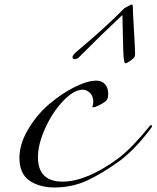

<svg xmlns="http://www.w3.org/2000/svg" viewBox="-20 -808 693 850"><path d="M562 -788Q568 -788 568 -780Q568 -758 573 -675Q578 -592 578 -568Q578 -559 574 -553.5Q570 -548 557 -539Q542 -528 535 -528Q528 -528 526 -576Q525 -598 524.5 -628.5Q524 -659 523 -693.5Q522 -728 522 -740H520Q444 -669 331 -556Q321 -546 310 -546Q301 -546 301 -556Q301 -564 321 -581Q450 -689 530 -771Q532 -773 548 -781Q550 -782 553 -783.5Q556 -785 558.5 -786.5Q561 -788 562 -788ZM513 -98Q433 -40 366 -9Q299 22 221 22Q155 22 110.5 -8.5Q66 -39 66 -109Q66 -170 104 -234.5Q142 -299 196 -345.5Q250 -392 308 -421.5Q366 -451 407 -451Q431 -451 445 -435Q459 -419 459 -393Q459 -374 453 -365.5Q447 -357 421 -343Q401 -333 393 -333Q389 -333 389 -335Q389 -336 390 -338.5Q391 -341 392 -346Q393 -351 393 -357Q393 -383 378 -397Q363 -411 347 -411Q307 -411 259.5 -361Q212 -311 180 -240Q148 -169 148 -112Q148 -4 257 -4Q364 -4 505 -108Q567 -156 641 -248Q645 -254 649 -254Q653 -254 653 -250Q653 -248 651 -244Q583 -152 513 -98Z"/></svg>

Font: Miama Nueva
Style: Medium
Weight: 400
Italic angle: -28°
Version: Version 1.0